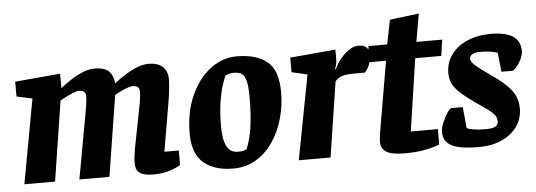

<svg xmlns="http://www.w3.org/2000/svg" viewBox="-45 -766 2526 904"><g transform="rotate(-5 1217.5 -313.5)"><path d="M650 7Q607 7 589 -3.5Q571 -14 567.5 -28Q564 -42 564 -54Q564 -74 567 -94Q570 -114 572 -126L612 -331Q614 -341 616 -357Q618 -373 618 -389Q618 -403 609 -409.5Q600 -416 587 -416Q577 -416 560 -410Q543 -404 527 -396Q511 -388 500 -381Q498 -365 496 -351Q494 -337 492 -329L440 0H298L358 -331Q360 -341 362 -358Q364 -375 364 -389Q364 -403 355 -409.5Q346 -416 334 -416Q324 -416 307 -409.5Q290 -403 272 -394Q254 -385 242 -378L183 0H38L111 -399L37 -415V-485L251 -504V-436Q308 -480 346 -497Q384 -514 412 -514Q465 -514 484.5 -491Q504 -468 505 -436Q532 -457 555 -471.5Q578 -486 598 -495.5Q618 -505 635.5 -509.5Q653 -514 669 -514Q715 -514 737 -492Q759 -470 759 -434Q759 -419 757 -398Q755 -377 752.5 -358Q750 -339 748 -329L708 -95H776V-26Q768 -21 750 -13Q732 -5 706.5 1Q681 7 650 7Z M1024 12Q935 12 884.5 -31.5Q834 -75 834 -169Q834 -270 868.5 -347.5Q903 -425 960.5 -469Q1018 -513 1086 -513Q1178 -513 1229 -472Q1280 -431 1280 -327Q1280 -263 1263 -202.5Q1246 -142 1213 -93.5Q1180 -45 1132.5 -16.5Q1085 12 1024 12ZM1054 -65Q1071 -65 1079.5 -67.5Q1088 -70 1095 -74Q1103 -94 1109.5 -117Q1116 -140 1120.5 -169Q1125 -198 1127.5 -234.5Q1130 -271 1130 -317Q1130 -374 1121.5 -399.5Q1113 -425 1098.5 -431Q1084 -437 1065 -437Q1054 -437 1041.5 -433.5Q1029 -430 1026 -427Q1022 -421 1011.5 -390.5Q1001 -360 992.5 -309.5Q984 -259 984 -191Q984 -153 990.5 -124.5Q997 -96 1012 -80.5Q1027 -65 1054 -65Z M1335 0 1411 -399 1337 -416V-485L1552 -504V-457Q1552 -446 1549 -434Q1546 -422 1542 -412H1546Q1555 -433 1573 -456.5Q1591 -480 1614.5 -496.5Q1638 -513 1660 -513Q1689 -513 1700.5 -500Q1712 -487 1712 -464Q1712 -444 1703 -420Q1694 -396 1680 -384H1634Q1607 -384 1590 -381.5Q1573 -379 1562 -373Q1551 -367 1540 -356L1485 0Z M1836 11Q1775 11 1749 -4.5Q1723 -20 1723 -54Q1723 -62 1725 -75.5Q1727 -89 1728 -99L1785 -431H1699L1709 -507H1797L1820 -622L1958 -639L1935 -507H2057L2046 -431H1923L1872 -89H2000V-16Q1997 -15 1976.5 -8Q1956 -1 1920.5 5Q1885 11 1836 11Z M2185 12Q2097 12 2057.5 -8Q2018 -28 2018 -74Q2018 -92 2028.5 -117.5Q2039 -143 2052 -162.5Q2065 -182 2073 -182H2126L2135 -83Q2140 -78 2165 -73.5Q2190 -69 2221 -69Q2260 -69 2272 -78Q2284 -87 2284 -100Q2284 -111 2280 -121Q2276 -131 2261 -145Q2246 -159 2211 -182Q2152 -222 2122 -249Q2092 -276 2082 -298.5Q2072 -321 2072 -347Q2072 -396 2099 -433.5Q2126 -471 2174.5 -492.5Q2223 -514 2287 -514Q2357 -514 2391.5 -491Q2426 -468 2426 -421Q2426 -400 2411 -373Q2396 -346 2376 -332H2322L2312 -422Q2298 -428 2275 -431Q2252 -434 2230 -434Q2205 -434 2192.5 -426Q2180 -418 2180 -406Q2180 -398 2187 -388Q2194 -378 2215 -361.5Q2236 -345 2277 -316Q2326 -282 2350.5 -255.5Q2375 -229 2384 -204.5Q2393 -180 2393 -152Q2393 -104 2366.5 -67Q2340 -30 2293.5 -9Q2247 12 2185 12Z"/></g></svg>

Font: Faustina Light ExtraBold
Style: Italic
Weight: 800
Italic angle: -8°
Version: Version 1.200